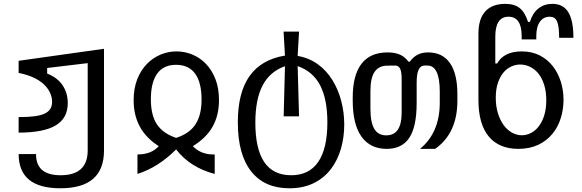

<svg xmlns="http://www.w3.org/2000/svg" viewBox="-20 -780 3050 1006"><path d="M524.9 8.8V-524.4L77.6 -461.4V-397.9Q162.1 -381.3 208.5 -339.4Q230.5 -318.8 241.7 -295.2Q252.9 -271.5 252.9 -246.6Q252.9 -224.6 243.7 -209.7Q234.4 -194.8 214.4 -185.1Q194.3 -175.3 160.9 -170.9Q127.4 -166.5 77.6 -166.5V-85Q210 -85.4 272.5 -123.3Q335 -161.1 335 -239.3Q335 -293.5 307.6 -333.7Q280.3 -374 227.1 -394.5V-423.8L439.5 -449.2V7.8Q439.5 138.2 297.4 138.2Q168 138.2 168.9 27.3H77.6Q78.1 117.7 132.8 162.1Q187.5 206.5 296.4 206.5Q524.9 206.5 524.9 8.8Z M902.8 2.9Q976.1 97.7 1105 131.3V29.3Q1034.7 31.7 990.2 -14.2Q1060.1 -56.6 1093.8 -116Q1127.4 -175.3 1127.4 -255.9Q1127.4 -316.9 1109.1 -364.7Q1090.8 -412.6 1058.1 -446.3Q1027.3 -478 987.3 -494.4Q947.3 -510.7 904.8 -510.7Q861.8 -510.7 821.8 -494.1Q781.7 -477.5 750.5 -445.8Q717.3 -412.1 698.7 -363.8Q680.2 -315.4 680.2 -254.4Q680.2 -97.2 812 -14.2Q772.9 29.3 700.2 29.3V131.3Q808.6 97.2 902.8 2.9ZM801.3 -129.9Q770.5 -177.2 770.5 -260.3Q770.5 -348.1 803.7 -394.3Q836.9 -440.4 902.3 -440.4Q968.8 -440.4 1002.4 -394Q1036.1 -347.7 1036.1 -258.8Q1036.1 -177.2 1004.4 -128.9Q973.1 -80.1 902.8 -57.6Q833 -81.1 801.3 -129.9Z M1716.3 102.5Q1750 57.1 1766.8 -2.4Q1783.7 -62 1783.7 -127.4Q1783.7 -191.4 1767.8 -251.5Q1752 -311.5 1721.7 -360.4Q1689.9 -411.6 1644 -444.3Q1598.1 -477.1 1539.6 -486.8L1546.9 -614.3H1465.8L1473.1 -488.8Q1349.1 -468.3 1287.6 -381.6Q1226.1 -294.9 1226.1 -139.2Q1226.1 31.2 1297.4 119.6Q1367.2 206.5 1496.1 206.5Q1569.3 206.5 1624.5 179.2Q1679.7 151.9 1716.3 102.5ZM1317.9 -137.7Q1317.9 -259.3 1356 -332.3Q1394 -405.3 1473.1 -433.1L1466.3 -170.4H1546.9L1539.6 -433.6Q1619.6 -405.8 1657.5 -332.8Q1695.3 -259.8 1695.3 -138.7Q1695.3 -2 1647.5 68.1Q1599.6 138.2 1505.9 138.2Q1411.1 138.2 1364.5 69.1Q1317.9 0 1317.9 -137.7Z M2163.1 -240.2V-347.7Q2163.1 -436.5 2203.6 -436.5H2219.7Q2284.2 -436.5 2284.2 -299.3V-242.2Q2284.2 -85 2180.7 0H2259.8Q2376.5 -81.5 2376.5 -252.4V-285.2Q2376.5 -394.5 2337.2 -450Q2297.9 -505.4 2223.6 -505.4Q2192.9 -505.4 2169.9 -494.4Q2147 -483.4 2127 -457H2120.1Q2101.1 -482.9 2074.7 -494.1Q2048.3 -505.4 2010.7 -505.4Q1919.9 -505.4 1874 -445.8Q1828.1 -386.2 1828.1 -268.1V-253.4Q1828.1 -128.4 1874 -64.2Q1919.9 0 2005.9 0Q2086.4 0 2124.8 -58.3Q2163.1 -116.7 2163.1 -240.2ZM1920.9 -210.9V-303.2Q1920.9 -371.1 1942.6 -403.3Q1964.4 -435.5 2008.8 -436L2051.3 -436.5Q2068.4 -436.5 2076.7 -419.4Q2084.5 -403.3 2084.5 -365.7V-189.5Q2084.5 -70.8 2003.9 -70.8Q1961.4 -70.8 1941.2 -104.7Q1920.9 -138.7 1920.9 -210.9Z M2876 -80.6Q2904.3 -115.7 2918.5 -161.9Q2932.6 -208 2932.6 -257.3Q2932.6 -306.6 2918.5 -351.8Q2904.3 -397 2877.4 -432.1Q2848.6 -469.2 2807.4 -490Q2766.1 -510.7 2713.4 -510.7Q2668 -510.7 2635 -494.9Q2602.1 -479 2585 -447.3H2575.2V-588.4Q2575.2 -692.4 2644.5 -692.4Q2713.4 -692.4 2713.4 -589.8V-573.7H2790V-590.8Q2790 -640.1 2809.1 -666.3Q2828.1 -692.4 2859.9 -692.4Q2873.5 -692.4 2883.1 -686.8Q2892.6 -681.2 2898.4 -668.5Q2909.7 -643.1 2909.7 -582H2984.4Q2984.4 -672.9 2957.5 -716.3Q2930.7 -759.8 2874.5 -759.8Q2831.5 -759.8 2801.3 -735.8Q2771 -711.9 2756.3 -665.5H2746.6Q2730.5 -715.8 2702.9 -737.8Q2675.3 -759.8 2627.4 -759.8Q2559.1 -759.8 2522.9 -720.5Q2486.8 -681.2 2486.8 -603.5V-257.3Q2486.8 -129.9 2540.8 -64.9Q2594.7 0 2695.8 0Q2754.9 0 2800 -21.2Q2845.2 -42.5 2876 -80.6ZM2802.2 -117.2Q2784.7 -94.7 2761.7 -83Q2738.8 -71.3 2714.4 -71.3Q2688 -71.3 2663.3 -84.7Q2638.7 -98.1 2619.6 -123.5Q2600.1 -149.9 2588.9 -186.8Q2577.6 -223.6 2577.6 -268.1Q2577.6 -312 2588.6 -345.2Q2599.6 -378.4 2618.7 -400.9Q2636.2 -421.4 2658.9 -431.6Q2681.6 -441.9 2706.1 -441.9Q2731.9 -441.9 2756.6 -430.2Q2781.2 -418.5 2799.8 -396Q2819.8 -371.6 2831.1 -335.9Q2842.3 -300.3 2842.3 -254.9Q2842.3 -210.9 2831.8 -176.3Q2821.3 -141.6 2802.2 -117.2Z"/></svg>

Font: Hack Dev
Style: Regular
Weight: 400
Designer: Christopher Simpkins
Foundry: Christopher Simpkins
Version: Version 2.0315